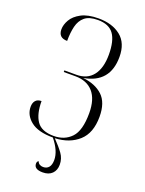

<svg xmlns="http://www.w3.org/2000/svg" viewBox="-172 -806 834 1106"><g transform="rotate(20 244.5 -253.0)"><path d="M234 219Q181 219 181 184Q181 171 191 166Q195 178 204.5 183.5Q214 189 226 189Q248 189 260.5 174Q273 159 273 129Q273 74 221 10Q130 10 85 -26Q40 -62 40 -113Q40 -137 52 -151Q64 -165 88 -165Q88 -86 117.5 -43Q147 0 222 0Q288 0 329 -43Q370 -86 370 -193Q370 -278 331.5 -322Q293 -366 222 -366H151V-376H225Q291 -376 326 -421Q361 -466 361 -548Q361 -633 331.5 -674Q302 -715 234 -715Q181 -715 154 -692.5Q127 -670 117.5 -631Q108 -592 108 -541Q54 -541 54 -593Q54 -621 71.5 -651.5Q89 -682 129 -703.5Q169 -725 235 -725Q319 -725 371 -683.5Q423 -642 423 -557Q423 -399 268 -372Q344 -364 388.5 -322.5Q433 -281 433 -194Q433 -94 377.5 -44Q322 6 233 10Q270 48 291 77.5Q312 107 312 144Q312 178 291.5 198.5Q271 219 234 219Z"/></g></svg>

Font: Noto Serif Display Condensed Light
Style: Regular
Weight: 300
Width: 3
Designer: Monotype Design Team
Foundry: Monotype Imaging Inc.
Version: Version 2.009